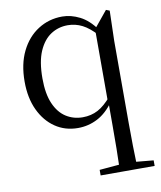

<svg xmlns="http://www.w3.org/2000/svg" viewBox="-87 -601 781 930"><g transform="rotate(-10 303.5 -136.0)"><path d="M332.2 259.8V232.4L450.3 222.2H488.7L597.8 232.4V259.8ZM264.9 14.6Q201.7 14.6 153.1 -18.5Q104.5 -51.6 76.5 -111.1Q48.4 -170.7 48.4 -251.2Q48.4 -337.7 79.2 -400.1Q109.9 -462.6 163.2 -496.6Q216.4 -530.6 281.9 -530.6Q324.8 -530.6 367.9 -508.9Q411 -487.1 446.3 -437.4L453.7 -436.5L441.2 -411.3Q405.9 -450.3 372.4 -467.4Q338.8 -484.5 300.9 -484.5Q254.8 -484.5 217.6 -460.2Q180.4 -435.8 158.2 -384.8Q136.1 -333.8 136.1 -251.8Q136.1 -175.8 157.2 -127.5Q178.2 -79.2 214.6 -55.9Q251.1 -32.7 296.4 -32.7Q337.8 -32.7 371.4 -50.5Q404.9 -68.3 440 -110L451.1 -84H443.3Q406.5 -32.2 361.3 -8.8Q316.2 14.6 264.9 14.6ZM427.9 259.8Q429.9 203.2 430.5 145.6Q431.1 88.1 431.1 30.7V-78L428.7 -87.3V-440.2V-442.5L496.7 -525.5L514.1 -518.8L510.1 -371.1V30.7Q510.1 88.1 511.1 145.6Q512.1 203.2 514.1 259.8Z"/></g></svg>

Font: Noto Serif SC ExtraLight
Style: Regular
Weight: 200
Designer: Ryoko NISHIZUKA 西塚涼子 (kana & ideographs); Frank Grießhammer (Latin, Greek & Cyrillic); Wenlong ZHANG 张文龙 (bopomofo); San
Foundry: Adobe
Version: Version 2.002-H1;hotconv 1.1.0;makeotfexe 2.6.0